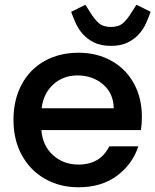

<svg xmlns="http://www.w3.org/2000/svg" viewBox="-20 -783 657 812"><path d="M576 -233H155Q160 -167 204 -127Q248 -87 312 -87Q404 -87 442 -164H565Q540 -88 474.5 -39.5Q409 9 312 9Q233 9 170.5 -26.5Q108 -62 72.5 -126.5Q37 -191 37 -276Q37 -361 71.5 -425.5Q106 -490 168.5 -525Q231 -560 312 -560Q390 -560 451 -526Q512 -492 546 -430.5Q580 -369 580 -289Q580 -258 576 -233ZM461 -325Q460 -388 416 -426Q372 -464 307 -464Q248 -464 206 -426.5Q164 -389 156 -325ZM449 -589Q407 -589 378.5 -603Q350 -617 331 -638Q312 -659 300.5 -684.5Q289 -710 281 -733L341 -763L362 -730Q379 -702 397.5 -685.5Q416 -669 449 -669Q482 -669 500.5 -685.5Q519 -702 536 -730L557 -763L617 -733Q609 -710 597.5 -684.5Q586 -659 567 -638Q548 -617 519.5 -603Q491 -589 449 -589Z"/></svg>

Font: IBM-Poppins
Style: Poppins-Medium
Weight: 500
Designer: Mike Abbink, Paul van der Laan, Pieter van Rosmalen, Ben Mitchell, Mark Frömberg
Foundry: Bold Monday
Version: Version 1.1